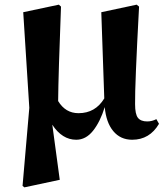

<svg xmlns="http://www.w3.org/2000/svg" viewBox="-20 -579 705 819"><path d="M647 -70.8 658.2 -50.8Q618.2 17.1 543.9 17.1Q493.7 17.1 463.1 -19.8Q432.6 -56.6 426.8 -122.1Q407.2 -59.1 376.7 -21Q346.2 17.1 305.2 17.1Q245.1 17.1 203.1 -46.9L234.9 188L84 220.2L76.2 213.9L105 -119.1L79.1 -526.9L231 -559.1L240.2 -550.8Q229 -259.8 228 -147.9Q259.3 -96.2 314.9 -96.2Q386.7 -96.2 424.8 -159.2L412.1 -526.9L563 -559.1L573.2 -550.8Q555.2 -216.8 556.2 -134.8Q556.2 -91.8 568.4 -76.4Q580.6 -61 607.9 -61Q628.4 -61 647 -70.8Z"/></svg>

Font: Noto Serif JP Black
Style: Regular
Weight: 900
Designer: Ryoko NISHIZUKA  (kana & ideographs); Frank Grießhammer (Latin, Greek & Cyrillic); Wenlong ZHANG  (bopomofo); Sandoll Co
Foundry: Adobe Systems Incorporated
Version: Version 1.001;PS 1.001;hotconv 16.6.54;makeotf.lib2.5.65590